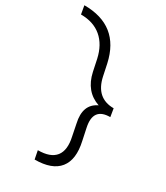

<svg xmlns="http://www.w3.org/2000/svg" viewBox="-263 -799 874 1009"><g transform="rotate(30 173.5 -294.5)"><path d="M273 -159 288 -88Q311 14 268 68Q225 122 120 122L110 71Q186 71 216.5 32.5Q247 -6 230 -82L216 -152Q192 -257 269 -293Q178 -324 155 -430L140 -501Q123 -578 74.5 -619Q26 -660 -50 -660L-59 -711Q153 -711 198 -507L213 -436Q238 -319 345 -319L353 -270Q249 -270 273 -159Z"/></g></svg>

Font: EauTest
Style: Italic
Weight: 400
Italic angle: -12°
Designer: Christian Thalmann (Catharsis Fonts)
Version: Version 0.001;PS 000.001;hotconv 1.0.88;makeotf.lib2.5.64775